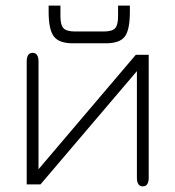

<svg xmlns="http://www.w3.org/2000/svg" viewBox="-20 -656 623 683"><path d="M400 -636H442V-614Q442 -550 424 -526Q406 -502 356 -502H239Q190 -502 171.5 -526.5Q153 -551 153 -614V-636H195V-598Q195 -567 206 -555.5Q217 -544 247 -544H349Q379 -544 389.5 -555.5Q400 -567 400 -598ZM463 -461H509V-24Q509 7 488 7Q467 7 467 -24V-403L124 0H75V-437Q75 -468 96 -468Q117 -468 117 -437V-54Z"/></svg>

Font: Jura Light
Style: Regular
Weight: 300
Designer: Daniel Johnson, Alexei Vanyashin
Foundry: Daniel Johnson
Version: Version 5.103